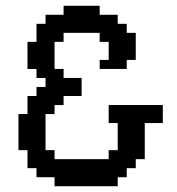

<svg xmlns="http://www.w3.org/2000/svg" viewBox="-20 -645 612 665"><path d="M168.9 0V-31.2H106.4V-62.5H75.2V-125H43.9V-250H75.2V-312.5H106.4V-343.8H137.7V-375H106.4V-406.2H75.2V-500H106.4V-562.5H137.7V-593.8H200.2V-625H325.2V-593.8H387.7V-562.5H418.9V-531.2H450.2V-437.5H418.9V-406.2H325.2V-437.5H356.4V-500H325.2V-531.2H200.2V-500H168.9V-406.2H200.2V-375H262.7V-312.5H200.2V-281.2H168.9V-250H137.7V-125H168.9V-93.8H356.4V-125H387.7V-218.8H356.4V-281.2H543.9V-218.8H481.4V-93.8H450.2V-62.5H418.9V-31.2H387.7V0Z"/></svg>

Font: Terminal Grotesque
Style: Regular
Weight: 400
Designer: Raphaël Bastide
Foundry: http://raphaelbastide.com
Version: Version 1.0